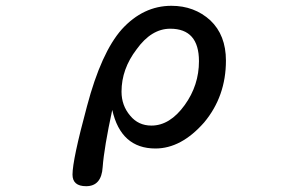

<svg xmlns="http://www.w3.org/2000/svg" viewBox="-20 -507 1040 662"><path d="M230 95Q230 44 280 -141Q329 -326 400 -406Q474 -487 571 -487Q650 -487 705 -437Q759 -386 759 -298Q759 -175 684 -85Q605 5 516 5Q397 5 367 -128Q339 2 334 69Q330 135 277 135Q230 135 230 95ZM429 -108Q457 -74 502 -74Q566 -74 617 -145Q666 -213 666 -296Q666 -408 567 -408Q502 -408 451 -337Q399 -269 399 -191Q399 -143 429 -108Z"/></svg>

Font: 寒蝉全圆体
Style: Regular
Weight: 400
Designer: Warren2060
      Designed by Motoya company      

      [Varela Round]
      Joe Prince(Latin component); Avraham Cornf
Foundry: ChillType
Version: Version 3.200